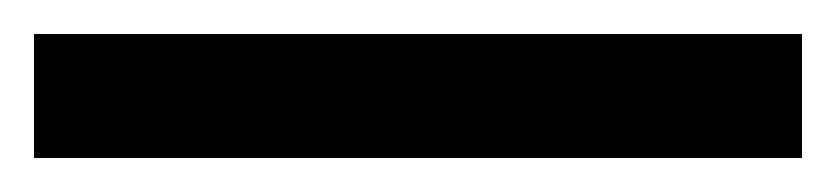

<svg xmlns="http://www.w3.org/2000/svg" viewBox="-22 60 492 113"><path d="M450 153V80H-2V153Z"/></svg>

Font: Noto Sans Myanmar ExtraCondensed Medium
Style: Regular
Weight: 500
Width: 2
Designer: Monotype Design Team
Foundry: Monotype Imaging Inc.
Version: Version 2.107